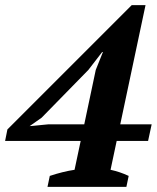

<svg xmlns="http://www.w3.org/2000/svg" viewBox="-34 -732 614 752"><path d="M461 0H152L161 -43Q212 -60 258 -67L282 -180H-14L-5 -225L482 -712H536L437 -245H560L546 -180H423L399 -67Q436 -59 470 -43ZM341 -458 369 -528H366L312 -458L129 -271L82 -238L155 -245H296Z"/></svg>

Font: PT Serif
Style: Bold Italic
Weight: 700
Italic angle: -12°
Designer: A.Korolkova, O.Umpeleva, V.Yefimov
Foundry: ParaType Ltd
Version: Version 1.000W OFL